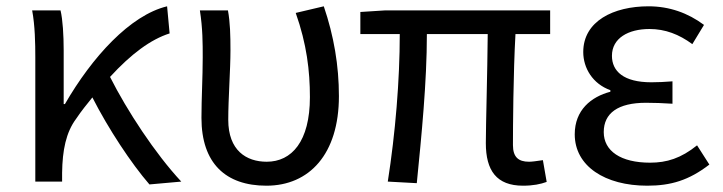

<svg xmlns="http://www.w3.org/2000/svg" viewBox="-20 -576 2293 609"><path d="M555 0C472 -89 383 -225 329 -332C396 -405 458 -451 518 -470L510 -556C393 -528 272 -395 186 -246H182V-416C182 -464 179 -514 172 -543H82C91 -495 92 -438 92 -394V0H177V-28C178 -99 189 -156 222 -200C238 -224 256 -246 273 -267C324 -167 396 -58 454 9Z M825 13C961 13 1055 -87 1055 -271C1055 -368 1039 -462 1007 -556L918 -535C953 -436 963 -351 963 -268C963 -127 905 -63 826 -63C761 -63 704 -99 704 -196C704 -263 711 -355 711 -416C711 -464 710 -505 703 -543H614C623 -486 623 -438 623 -394C623 -329 619 -266 619 -202C619 -58 696 13 825 13Z M1123 -468H1248C1248 -321 1234 -153 1210 0L1302 5C1317 -146 1334 -315 1334 -468H1527C1526 -348 1521 -179 1521 -122C1521 -35 1555 13 1639 13C1671 13 1695 8 1714 1L1702 -68C1681 -65 1668 -63 1658 -63C1624 -63 1607 -78 1607 -116C1607 -169 1608 -344 1615 -468H1725V-543H1201L1123 -538Z M2033 13C2108 13 2165 -4 2230 -54L2191 -115C2140 -74 2095 -60 2042 -60C1949 -60 1895 -97 1895 -157C1895 -217 1940 -250 2029 -250C2056 -250 2081 -249 2113 -247V-318C2087 -316 2067 -315 2046 -315C1958 -315 1921 -350 1921 -399C1921 -455 1973 -484 2040 -484C2090 -484 2134 -467 2176 -436L2213 -497C2162 -535 2103 -556 2037 -556C1926 -556 1830 -509 1830 -411C1830 -360 1860 -310 1916 -290V-285C1855 -269 1803 -227 1803 -150C1803 -49 1899 13 2033 13Z"/></svg>

Font: Kinto Sans
Style: Regular
Weight: 400
Designer: Authors: Ryoko NISHIZUKA  (kana & ideographs); Paul D. Hunt (Latin, Greek & Cyrillic); Wenlong ZHANG  (bopomofo); Sandol
Foundry: Adobe Systems Incorporated, ookami Inc.
Version: Version 0.001